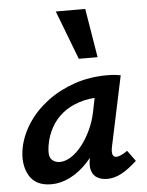

<svg xmlns="http://www.w3.org/2000/svg" viewBox="-52 -754 618 805"><g transform="rotate(-5 257.0 -351.0)"><path d="M132 9Q65 9 38.5 -38.5Q12 -86 25 -154Q36 -208 68.5 -257Q101 -306 151.5 -344Q202 -382 266 -404Q330 -426 404 -426Q424 -426 437 -424.5Q450 -423 461 -421L398 -124Q390 -82 413 -82Q422 -82 434 -87.5Q446 -93 460 -103L493 -58Q456 -24 426.5 -8.5Q397 7 367 7Q343 7 325.5 -3Q308 -13 301.5 -34.5Q295 -56 303 -92L336 -243L390 -277Q375 -211 347.5 -158Q320 -105 285 -67.5Q250 -30 210.5 -10.5Q171 9 132 9ZM175 -81Q199 -81 223.5 -97Q248 -113 269.5 -140.5Q291 -168 307.5 -203.5Q324 -239 332 -278L352 -377L407 -334Q398 -336 389 -336.5Q380 -337 371 -337Q319 -337 278 -323.5Q237 -310 207.5 -286Q178 -262 159.5 -228.5Q141 -195 134 -154Q127 -111 140 -96Q153 -81 175 -81ZM292 -505 213 -711H337L371 -505Z"/></g></svg>

Font: Ysabeau Infant
Style: Bold Italic
Weight: 700
Italic angle: -12°
Designer: Christian Thalmann (Catharsis Fonts)
Version: Version 2.001;gftools[0.9.30]; featfreeze: ss01,ss02,lnum